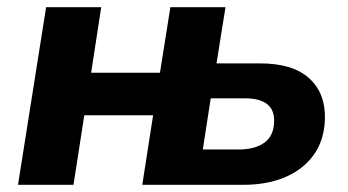

<svg xmlns="http://www.w3.org/2000/svg" viewBox="-20 -513 966 533"><path d="M30 0 108 -493H261L233 -311H424L453 -493H606L581 -337H702Q793 -337 838.5 -295.5Q884 -254 882 -182Q880 -123 850.5 -82.5Q821 -42 771 -21Q721 0 657 0H375L405 -193H214L184 0ZM543 -98H642Q688 -98 714 -117Q740 -136 741 -175Q742 -208 721.5 -224Q701 -240 661 -240H565Z"/></svg>

Font: Nunito Sans 11pt ExtraBold
Style: Italic
Weight: 800
Italic angle: -9°
Version: Version 3.101;gftools[0.9.27]